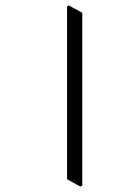

<svg xmlns="http://www.w3.org/2000/svg" viewBox="-20 -662 450 707"><path d="M233 -642 283 -615V21L276 25L227 -2V-638Z"/></svg>

Font: Noto Serif Gurmukhi Light
Style: Regular
Weight: 300
Designer: Vaibhav Singh and the Monotype Design Team
Foundry: Monotype Imaging Inc.
Version: Version 2.004; ttfautohint (v1.8.4.7-5d5b)